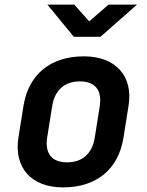

<svg xmlns="http://www.w3.org/2000/svg" viewBox="-20 -805 640 835"><path d="M301 -645H417L576 -785H452L368 -712L303 -785H186ZM254 10C400 10 495 -69 517 -206L539 -345C560 -474 483 -560 345 -560C199 -560 104 -481 82 -344L60 -206C40 -76 116 10 254 10ZM272 -99C205 -99 175 -137 185 -206L207 -344C218 -413 261 -451 327 -451C394 -451 424 -413 414 -344L392 -206C381 -137 338 -99 272 -99Z"/></svg>

Font: JetBrains Mono
Style: Bold Italic
Weight: 558
Italic angle: -9°
Monospace: yes
Designer: Philipp Nurullin, Konstantin Bulenkov
Foundry: JetBrains
Version: Version 2.305